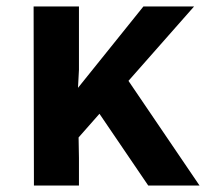

<svg xmlns="http://www.w3.org/2000/svg" viewBox="-20 -577 640 597"><path d="M583.5 -557 215 -139 224 -169.5 225.5 -86V0H85.5L84.5 -557H225.5V-360L220 -256.5L196.5 -271.5L426 -557ZM276.5 -242 371 -338 600.5 0H441Z"/></svg>

Font: Merriweather Sans SemiBold
Style: Regular
Weight: 600
Designer: Eben Sorkin
Foundry: Eben Sorkin
Version: Version 2.001